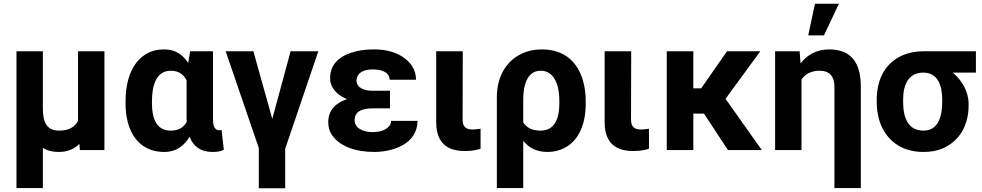

<svg xmlns="http://www.w3.org/2000/svg" viewBox="-20 -802 5245 1026"><path d="M404 -33 407 0H538V-528H397V-156C379 -123 348 -104 297 -104C226 -104 209 -152 209 -226V-528H68V203H209V-12C232 3 261 10 294 10C343 10 378 -7 404 -33Z M858 -538C824 -538 795 -532 769 -518C690 -476 651 -382 651 -260V-250C651 -212 655 -177 664 -145C688 -58 749 10 857 10C926 10 965 -26 993 -71C1012 -22 1050 10 1115 10C1141 10 1157 8 1176 -2L1164 -108C1161 -106 1158 -106 1153 -106C1122 -106 1118 -138 1118 -171V-528H996L986 -465C959 -506 922 -538 858 -538ZM977 -373V-171C977 -164 978 -158 978 -151C962 -122 936 -104 892 -104C814 -104 792 -172 792 -250V-260C792 -341 812 -424 893 -424C937 -424 961 -403 977 -373Z M1435 -167 1334 -528H1186L1363 -11V204H1504V-7L1681 -528H1533Z M1973 -223H2064V-317H1973C1926 -317 1885 -332 1885 -373C1885 -380 1887 -387 1890 -394C1902 -420 1933 -431 1972 -431C2015 -431 2062 -418 2062 -376H2203C2203 -401 2197 -424 2185 -444C2149 -503 2075 -538 1980 -538C1945 -538 1913 -535 1884 -528C1811 -511 1744 -471 1744 -384C1744 -327 1789 -291 1834 -272C1779 -254 1734 -217 1734 -149C1734 -124 1740 -101 1753 -82C1793 -21 1878 10 1980 10C2041 10 2099 -6 2138 -30C2178 -54 2211 -95 2211 -156H2070C2070 -148 2068 -141 2064 -134C2048 -109 2014 -96 1972 -96C1925 -96 1875 -114 1875 -160C1875 -210 1920 -223 1973 -223Z M2463 5C2497 5 2523 1 2548 -7V-114L2530 -112C2523 -111 2516 -110 2507 -110C2468 -110 2452 -125 2452 -165L2453 -528H2311V-150C2311 -47 2361 5 2463 5Z M2906 10C2939 10 2968 3 2994 -10C3071 -49 3110 -134 3110 -250V-260C3110 -301 3105 -338 3095 -372C3067 -468 2999 -538 2876 -538C2839 -538 2806 -532 2776 -519C2692 -483 2635 -401 2635 -282V203H2776V-49C2806 -14 2844 10 2906 10ZM2869 -104C2824 -104 2793 -120 2776 -148V-270C2776 -344 2796 -424 2869 -424C2887 -424 2902 -420 2915 -411C2955 -384 2969 -327 2969 -260V-250C2969 -172 2946 -104 2869 -104Z M3363 5C3397 5 3423 1 3448 -7V-114L3430 -112C3423 -111 3416 -110 3407 -110C3368 -110 3352 -125 3352 -165L3353 -528H3211V-150C3211 -47 3261 5 3363 5Z M3742 -195 3870 0H4051L3857 -274L4043 -528H3865L3727 -330H3685V-528H3543V0H3685V-195Z M4359 -424C4413 -424 4439 -394 4439 -338V203H4580V-338C4580 -463 4532 -538 4410 -538C4340 -538 4290 -505 4258 -463L4253 -528H4122V0H4263V-378C4282 -405 4314 -424 4359 -424ZM4335 -782 4299 -613H4383L4463 -782Z M5195 -414V-528H4914C4874 -528 4838 -521 4807 -508C4720 -472 4665 -390 4665 -269V-259C4665 -220 4670 -185 4681 -152C4713 -58 4790 10 4915 10C4954 10 4988 4 5018 -9C5100 -45 5156 -123 5156 -239V-249C5156 -266 5153 -282 5149 -297C5135 -346 5106 -385 5071 -414ZM4914 -414C4991 -414 5015 -346 5015 -269V-259C5015 -180 4994 -104 4915 -104C4831 -104 4806 -175 4806 -259V-269C4806 -349 4834 -414 4914 -414Z"/></svg>

Font: Asimov
Style: Regular
Weight: 500
Designer: Google
Version: Version 2.000980; 2014